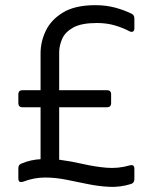

<svg xmlns="http://www.w3.org/2000/svg" viewBox="-20 -696 595 743"><path d="M67 -281Q51 -281 51 -297V-331Q51 -347 67 -347H137V-490Q137 -535 157.5 -577.5Q178 -620 224.5 -648Q271 -676 349 -676Q390 -676 425.5 -666.5Q461 -657 489 -643Q500 -638 500 -624V-586Q500 -577 494.5 -574Q489 -571 481 -575Q457 -588 425 -597.5Q393 -607 355 -607Q295 -607 263.5 -589.5Q232 -572 220.5 -545.5Q209 -519 209 -493V-347H394Q410 -347 410 -331V-297Q410 -281 394 -281H209V-78Q255 -72 300.5 -61.5Q346 -51 391.5 -47Q437 -43 482 -56Q500 -61 500 -43V-3Q500 12 487 16Q445 29 403.5 27Q362 25 320.5 16.5Q279 8 237 -0.5Q195 -9 153.5 -9Q112 -9 70 7Q51 13 51 -5V-45Q51 -59 63 -63Q82 -71 100 -75Q118 -79 137 -80V-281Z"/></svg>

Font: Pitagon Sans
Style: Regular
Weight: 400
Designer: Travis Tran
Foundry: Pitagon
Version: Version 1.001; ttfautohint (v1.8.4.7-5d5b);gftools[0.9.26]